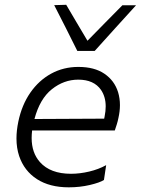

<svg xmlns="http://www.w3.org/2000/svg" viewBox="-20 -792 602 822"><path d="M274.5 10Q192.5 10 138 -25.2Q83.5 -60.5 62 -124Q50.5 -158.5 50.5 -199Q50.5 -233 58.5 -271.5Q73.5 -343 110 -395.5Q146.5 -448 199.2 -476.8Q252 -505.5 315.5 -505.5Q384.5 -505.5 427.2 -476.2Q470 -447 485.5 -397.5Q493.5 -371 493.5 -342Q493.5 -315.5 487 -287Q484.5 -274 480 -259.5Q475.5 -245 471.5 -233.5H117.5Q115.5 -216.5 115.5 -201Q115.5 -138 151 -98Q195.5 -48 284 -48Q321.5 -48 361.8 -57.5Q402 -67 434.5 -85L425 -21.5Q407 -10 364.5 0Q322 10 274.5 10ZM315 -451Q253.5 -451 202 -410Q150.5 -369 127.5 -282.5L426 -284Q427 -289.5 428 -294Q432.5 -316.5 432.5 -336.5Q432.5 -377.5 412.5 -407Q382 -451 315 -451ZM311 -574Q286.5 -622.5 262 -672Q237 -721.5 212 -770L263.5 -771.5Q286 -733 308.8 -694.5Q331.5 -656 354.5 -617.5Q392.5 -656 429.5 -694Q466.5 -731.5 504 -769.5H562.5Q517 -719.5 473.2 -671.2Q429.5 -623 385.5 -574Z"/></svg>

Font: Heraclito Light
Style: Italic
Weight: 300
Italic angle: -12°
Designer: Kostas Bartsokas (font) & Cristiano Sobral (main changes)
Foundry: Kostas Bartsokas (font) & Cristiano Sobral (main changes)
Version: Version 1.00;July 8, 2020;FontCreator 13.0.0.2655 64-bit